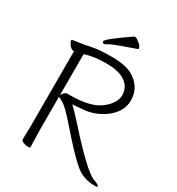

<svg xmlns="http://www.w3.org/2000/svg" viewBox="-206 -1002 1046 1137"><g transform="rotate(30 317.5 -433.5)"><path d="M489 -537Q489 -590 445.5 -622Q402 -654 315.5 -654Q229 -654 169 -634V-355L178 -367Q190 -383 201 -383H221Q344 -383 409 -422Q444 -444 466.5 -474.5Q489 -505 489 -537ZM111 -621H105Q88 -621 70 -651Q64 -661 64 -667Q64 -673 68 -673Q88 -677 114 -680Q140 -683 187.5 -693.5Q235 -704 322.5 -704Q410 -704 458 -680Q549 -632 549 -534Q549 -489 521.5 -450Q494 -411 443 -382.5Q392 -354 335.5 -349Q279 -344 272 -344H260L268 -335Q299 -305 342 -257Q534 -42 595 -20Q621 -11 628 -4Q635 3 635 4Q632 8 612 8Q540 8 488.5 -33Q437 -74 351 -171L283 -248Q228 -309 204 -324Q180 -339 169 -342V-115L172 1Q172 6 157 6Q142 6 125.5 -0.5Q109 -7 109 -17L111 -116ZM231 -758Q231 -775 378 -875H385Q390 -875 403 -866Q436 -843 436 -826Q436 -822 432 -821Q383 -803 334.5 -786Q286 -769 266.5 -757.5Q247 -746 242.5 -746Q238 -746 234.5 -749.5Q231 -753 231 -758Z"/></g></svg>

Font: LXGW WenKai Light
Style: Regular
Weight: 300
Designer: LXGW / Fontworks Inc.
Foundry: LXGW / Fontworks Inc.
Version: Version 1.501; October 10, 2024